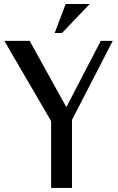

<svg xmlns="http://www.w3.org/2000/svg" viewBox="-20 -928 584 948"><path d="M232.4 -330.1 1.5 -726.1H126.5L307.6 -398.9L477.5 -726.1H536.6L335.4 -335.9V0H232.4ZM422.9 -908.2 286.1 -765.1H250L304.2 -908.2Z"/></svg>

Font: Federov2
Style: Regular
Weight: 400
Designer: Olexa M. Volochay | Cyreal.org
Foundry: Olexa M. Volochay | Cyreal.org
Version: Version 1.000